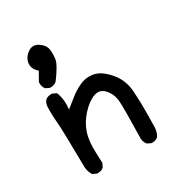

<svg xmlns="http://www.w3.org/2000/svg" viewBox="-154 -755 809 861"><g transform="rotate(-30 250.0 -325.0)"><path d="M381.8 -3.9 362.3 -13.7Q352.5 -27.3 350.6 -44.9Q354.5 -199.2 351.6 -237.8Q348.6 -276.4 324.7 -303.2Q300.8 -330.1 268.1 -317.9Q235.4 -305.7 203.1 -270.5Q170.9 -235.4 156.7 -193.8Q142.6 -152.3 145.5 -89.8L147.5 -37.1L137.7 -17.6Q124 -5.9 102.5 -7.8L82 -17.6Q66.4 -43 68.4 -76.2Q66.4 -258.8 62.5 -298.8Q58.6 -338.9 60.5 -381.8Q62.5 -397.5 72.3 -409.2Q85.9 -420.9 108.4 -418.9L127.9 -409.2Q143.6 -368.2 137.7 -319.3Q163.1 -338.9 185.5 -357.4Q208 -376 241.2 -391.6Q274.4 -407.2 311.5 -400.4Q348.6 -393.6 386.7 -349.6Q424.8 -305.7 428.7 -243.2Q432.6 -180.7 431.6 -135.3Q430.7 -89.8 430.7 -62.5Q430.7 -35.2 417 -13.7Q403.3 -2 381.8 -3.9ZM111.3 -446.3 91.8 -456.1Q80.1 -471.7 82 -493.2L107.4 -538.1Q80.1 -561.5 84 -589.8Q87.9 -618.2 114.3 -636.7Q140.6 -655.3 168 -636.7Q195.3 -618.2 198.2 -593.8Q201.2 -569.3 197.3 -543.9Q193.4 -518.6 148.4 -458Q132.8 -444.3 111.3 -446.3Z"/></g></svg>

Font: NaikaiFont
Style: Regular
Weight: 400
Version: Version 1.67